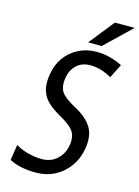

<svg xmlns="http://www.w3.org/2000/svg" viewBox="-134 -976 767 1059"><g transform="rotate(15 249.5 -446.0)"><path d="M293.9 -395Q360.8 -359.9 391.1 -313Q412.6 -280.3 412.6 -232.4Q412.6 -213.9 409.7 -193.4Q399.9 -132.3 367.7 -86.9Q335.4 -41 286.6 -15.6Q262.2 -2.9 235.4 3.4Q208.5 9.8 178.7 9.8Q85.4 9.8 26.9 -22V-22.9L40.5 -109.4V-111.3L42 -110.4Q71.8 -91.8 112.8 -81.1Q152.3 -70.8 189 -70.8H189.5H189.9Q244.1 -70.8 278.3 -103.5Q313 -136.2 320.8 -185.5Q323.2 -199.7 322.8 -212.4Q322.8 -230 318.4 -243.7Q310.5 -267.1 288.1 -286.1Q261.7 -308.1 223.6 -329.1Q183.1 -352.1 154.8 -378.4Q126.5 -404.8 115.7 -441.9Q109.4 -462.4 109.4 -489.3Q109.4 -510.3 113.8 -535.2Q122.6 -591.3 152.8 -632.3Q183.1 -673.8 229.5 -697.3Q275.4 -720.7 330.1 -720.7H330.6Q331.1 -720.7 331.5 -720.7Q374.5 -720.7 412.1 -710Q450.2 -699.2 478.5 -684.6H479.5L479 -683.6L439.9 -606L439 -605L438 -605.5Q409.7 -621.6 379.4 -630.9Q349.1 -640.1 317.9 -640.1Q269 -640.1 238.8 -611.3Q208.5 -582 201.7 -537.1Q199.2 -521.5 199.2 -508.3Q199.2 -491.2 203.1 -478Q210 -454.1 231.9 -436Q253.9 -416.5 293.9 -395ZM386.2 -902.3H499L349.6 -758.8H272Z"/></g></svg>

Font: MAUL Condensed Italic
Style: Condenced Regular Italic
Weight: 400
Italic angle: -12°
Designer: MAUL
Version: Version 1.0; 2020; ttfautohint (v1.8.3)